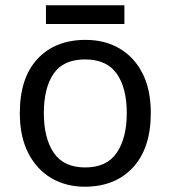

<svg xmlns="http://www.w3.org/2000/svg" viewBox="-20 -697 645 727"><path d="M551 -269Q551 -136 483.5 -63Q416 10 301 10Q230 10 174.5 -22.5Q119 -55 87 -117.5Q55 -180 55 -269Q55 -402 122 -474Q189 -546 304 -546Q377 -546 432.5 -513.5Q488 -481 519.5 -419.5Q551 -358 551 -269ZM146 -269Q146 -174 183.5 -118.5Q221 -63 303 -63Q384 -63 422 -118.5Q460 -174 460 -269Q460 -364 422 -418Q384 -472 302 -472Q220 -472 183 -418Q146 -364 146 -269ZM451 -677V-606H154V-677Z"/></svg>

Font: Noto Sans Masaram Gondi
Style: Regular
Weight: 400
Designer: Ek Type & Mukund Gokhale
Foundry: Ek Type
Version: Version 1.004; ttfautohint (v1.8.4.7-5d5b)